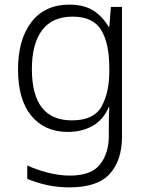

<svg xmlns="http://www.w3.org/2000/svg" viewBox="-20 -562 640 831"><path d="M118 -263Q118 -372 162 -431Q206 -490 294 -490Q383 -490 418 -432Q453 -374 453 -269V-253Q453 -161 419.5 -101Q386 -41 291 -41Q118 -41 118 -263ZM508 29V-532H460L453 -446H450Q424 -491 383.5 -516.5Q343 -542 280 -542Q174 -542 116 -466.5Q58 -391 58 -261Q58 -131 115.5 -61Q173 9 274 9Q334 9 380.5 -17Q427 -43 451 -99H453Q452 -82 451.5 -57.5Q451 -33 451 -11V27Q451 101 413 149.5Q375 198 283 198Q236 198 186 185Q136 172 98 154V212Q135 228 181.5 238.5Q228 249 281 249Q402 249 455 190.5Q508 132 508 29Z"/></svg>

Font: Noto Sans Mono UI Light
Style: Regular
Weight: 300
Designer: Monotype Design team
Foundry: Monotype Imaging Inc.
Version: 1.000